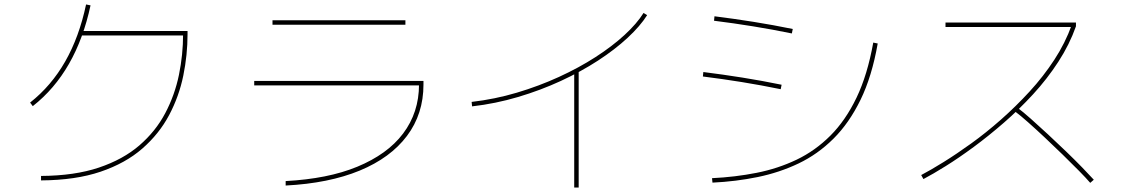

<svg xmlns="http://www.w3.org/2000/svg" viewBox="-20 -801 5040 861"><path d="M164 8V-12Q315 -13 423.5 -49.5Q532 -86 605 -149Q678 -212 721 -293.5Q764 -375 782.5 -465.5Q801 -556 801 -647L806 -642H343V-662H821V-647Q821 -555 802 -462Q783 -369 738.5 -285Q694 -201 618.5 -135Q543 -69 431 -31Q319 7 164 8ZM127 -325 115 -341Q210 -416 272.5 -525.5Q335 -635 366 -781L386 -777Q322 -478 127 -325Z M1872 -438V-418H1120V-438ZM1798 -710V-690H1202V-710ZM1261 31V11Q1355 6 1435.5 -10Q1516 -26 1582.5 -53.5Q1649 -81 1700.5 -118Q1752 -155 1787.5 -202Q1823 -249 1841 -304Q1859 -359 1859 -422V-438H1879V-422Q1879 -290 1805 -191.5Q1731 -93 1593 -36Q1455 21 1261 31Z M2097 -324 2095 -344Q2199 -356 2298 -385.5Q2397 -415 2486.5 -456Q2576 -497 2650.5 -545Q2725 -593 2780.5 -644Q2836 -695 2866 -743L2882 -733Q2851 -684 2794.5 -631.5Q2738 -579 2662 -529.5Q2586 -480 2495 -438Q2404 -396 2303 -366Q2202 -336 2097 -324ZM2555 -480H2575V40H2555Z M3175 18 3173 -2Q3277 -7 3373 -26Q3469 -45 3552.5 -85Q3636 -125 3704 -193Q3772 -261 3821 -363Q3870 -465 3896 -610L3916 -606Q3890 -458 3839 -353.5Q3788 -249 3717.5 -179Q3647 -109 3561 -68Q3475 -27 3377.5 -7Q3280 13 3175 18ZM3535 -671 3531 -651Q3443 -669 3356.5 -683Q3270 -697 3182 -708L3184 -728Q3272 -717 3359.5 -703Q3447 -689 3535 -671ZM3485 -421 3481 -401Q3393 -419 3306.5 -433Q3220 -447 3132 -458L3134 -478Q3222 -467 3309.5 -453Q3397 -439 3485 -421Z M4121 2 4111 -16Q4153 -38 4211 -74Q4269 -110 4335 -157.5Q4401 -205 4468 -264Q4535 -323 4597 -390.5Q4659 -458 4708 -533Q4757 -608 4786 -689L4793 -680H4220V-700H4805V-683Q4776 -601 4726 -524Q4676 -447 4613 -378.5Q4550 -310 4481.5 -250.5Q4413 -191 4346.5 -142Q4280 -93 4221.5 -56.5Q4163 -20 4121 2ZM4869 19Q4851 -2 4818.5 -35Q4786 -68 4746 -107Q4706 -146 4665.5 -184Q4625 -222 4590 -253Q4555 -284 4532 -301L4544 -317Q4567 -300 4602.5 -268.5Q4638 -237 4679 -199Q4720 -161 4760.5 -122Q4801 -83 4833.5 -49.5Q4866 -16 4885 5Z"/></svg>

Font: Murecho Thin
Style: Regular
Weight: 100
Designer: Neil Summerour
Foundry: Positype
Version: Version 1.010